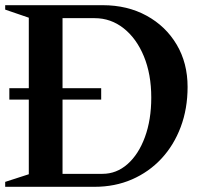

<svg xmlns="http://www.w3.org/2000/svg" viewBox="-21 -720 778 740"><path d="M15 -336V-380H369V-336ZM-1 0V-19L101 -52L90 -37V-664L101 -648L-1 -683V-700H375Q470 -700 544 -659.5Q618 -619 660 -548Q702 -477 702 -385Q702 -301 675.5 -230.5Q649 -160 601 -108.5Q553 -57 487.5 -28.5Q422 0 343 0ZM220 -38 208 -50H374Q428 -50 470.5 -87.5Q513 -125 537.5 -191.5Q562 -258 562 -344Q562 -434 533.5 -503Q505 -572 455.5 -611Q406 -650 344 -650H208L220 -662Z"/></svg>

Font: Wittgenstein SemiBold
Style: Regular
Weight: 600
Designer: Jörg Drees
Foundry: Jörg Drees
Version: Version 1.500